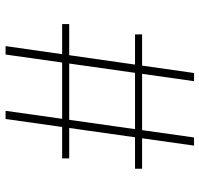

<svg xmlns="http://www.w3.org/2000/svg" viewBox="-34 -700 733 706"><g transform="rotate(90 333.0 -346.5)"><path d="M106 -502H600V-476H106ZM68 -234H562V-208H68ZM248 -693H278L180 0H149ZM485 -693H515L417 0H387Z"/></g></svg>

Font: Bitter Thin ExtraLight
Style: Regular
Weight: 250
Version: Version 2.002